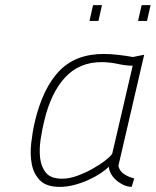

<svg xmlns="http://www.w3.org/2000/svg" viewBox="-20 -720 609 751"><path d="M443 -71Q448 -50 466 -38.5Q484 -27 505 -22L495 11Q475 10 459 1.5Q443 -7 431 -18.5Q419 -30 412.5 -43.5Q406 -57 406 -68Q394 -56 373 -42Q352 -28 325.5 -16Q299 -4 270 3.5Q241 11 214 11Q162 11 137 -14Q112 -39 104.5 -77Q97 -115 102 -159.5Q107 -204 116 -243Q147 -374 211 -441.5Q275 -509 386 -509Q412 -509 442 -505.5Q472 -502 500 -497L544 -506ZM223 -21Q251 -21 282.5 -32.5Q314 -44 342.5 -60Q371 -76 392 -92.5Q413 -109 419 -119L499 -463Q473 -463 440.5 -470Q408 -477 377 -477Q290 -477 234.5 -417Q179 -357 153 -247Q145 -215 139 -175.5Q133 -136 137 -101.5Q141 -67 160 -44Q179 -21 223 -21ZM344 -700H379L365 -638H330ZM534 -700H569L555 -638H520Z"/></svg>

Font: Panefresco 1wt
Style: Italic
Weight: 250
Version: Version 1.000